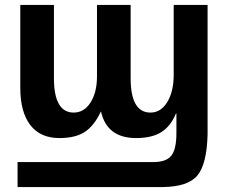

<svg xmlns="http://www.w3.org/2000/svg" viewBox="-20 -548 929 776"><path d="M819 -528V-5Q816 115 778 161Q740 207 637 208H51V107H600Q652 107 672.5 81Q693 55 693 -10V-89H691Q670 -38 632 -14Q594 10 530 10Q412 10 388 -98Q361 -40 323 -15Q285 10 220 10Q143 10 102.5 -42.5Q62 -95 62 -193V-528H198V-232Q198 -93 278 -93Q320 -93 346 -134Q372 -175 372 -239V-528H508V-232Q508 -93 588 -93Q630 -93 656 -135.5Q682 -178 682 -245V-528Z"/></svg>

Font: Libra Sans
Style: Bold
Weight: 700
Foundry: Context Ltd
Version: Version 1.000